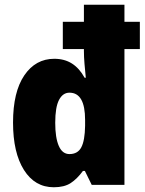

<svg xmlns="http://www.w3.org/2000/svg" viewBox="-20 -780 610 810"><path d="M207 10Q127 10 81 -63Q35 -136 35 -263Q35 -392 82.5 -462Q130 -532 209 -532Q252 -532 283.5 -512Q315 -492 337 -452H342Q339 -481 336.5 -510.5Q334 -540 334 -565V-573H245V-688H334V-760H505V-688H570V-573H505V0H367L338 -59H330Q305 -25 278 -7.5Q251 10 207 10ZM273 -130Q308 -130 323 -158.5Q338 -187 339 -249V-274Q339 -389 273 -389Q245 -389 229 -358.5Q213 -328 213 -262Q213 -199 228 -164.5Q243 -130 273 -130Z"/></svg>

Font: Noto Sans Kannada Condensed Black
Style: Regular
Weight: 900
Width: 3
Designer: Jelle Bosma - Monotype Design Team
Foundry: Monotype Imaging Inc.
Version: Version 2.005; ttfautohint (v1.8.4.7-5d5b)